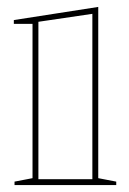

<svg xmlns="http://www.w3.org/2000/svg" viewBox="-20 -535 374 555"><path d="M22 0V-10L74 -20V-466H20V-477L264 -515V-20L316 -10V0ZM91 -17H247V-495L91 -472Z"/></svg>

Font: Kalnia Glaze Thin SemiBold
Style: Regular
Weight: 600
Version: Version 1.110